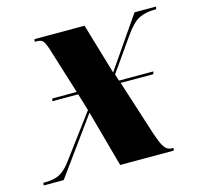

<svg xmlns="http://www.w3.org/2000/svg" viewBox="-106 -626 745 716"><g transform="rotate(-15 266.5 -268.0)"><path d="M-22 0 -21 -10H-14Q21 -10 42.5 -21.5Q64 -33 85 -61L210 -229L190 -295H90L93 -305H187L130 -488Q123 -509 116 -517.5Q109 -526 94 -526H84L86 -536H279L337 -340L472 -536H555L553 -526H544Q513 -526 487.5 -514Q462 -502 432 -459L342 -331L350 -305H483L480 -295H354L423 -80Q434 -47 442.5 -32.5Q451 -18 459.5 -14Q468 -10 475 -10H482L480 0H273L213 -218L55 0Z"/></g></svg>

Font: Noto Serif Display ExtraCondensed Black
Style: Italic
Weight: 900
Width: 2
Italic angle: -12°
Designer: Monotype Design Team
Foundry: Monotype Imaging Inc.
Version: Version 2.009